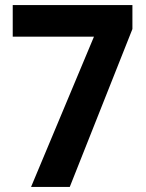

<svg xmlns="http://www.w3.org/2000/svg" viewBox="-20 -734 574 754"><path d="M102 0 349 -590H30V-714H500V-620L254 0Z"/></svg>

Font: Noto Sans Armenian SemiCondensed
Style: Bold
Weight: 700
Width: 4
Designer: Monotype Design Team
Foundry: Monotype Imaging Inc.
Version: Version 2.008; ttfautohint (v1.8.4.7-5d5b)